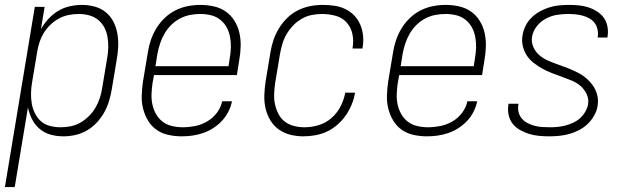

<svg xmlns="http://www.w3.org/2000/svg" viewBox="-43 -548 2563 783"><path d="M-23 215 99 -520H139L124 -429Q136 -451 154.5 -471Q173 -491 195 -504Q217 -517 242 -522.5Q267 -528 291 -528Q318 -528 343.5 -521Q369 -514 388.5 -498Q408 -482 419.5 -459.5Q431 -437 435.5 -411.5Q440 -386 439 -359Q438 -332 433 -305L413 -185Q409 -161 402 -137Q395 -113 382.5 -90.5Q370 -68 352 -48.5Q334 -29 311.5 -16Q289 -3 264.5 2.5Q240 8 216 8Q188 8 163 1Q138 -6 118.5 -22.5Q99 -39 87.5 -62Q76 -85 71 -110L17 215ZM204 -29Q224 -29 245 -33Q266 -37 285 -48Q304 -59 320 -75Q336 -91 347 -110Q358 -129 364.5 -149.5Q371 -170 374 -191L394 -311Q398 -332 398.5 -354Q399 -376 395.5 -397Q392 -418 382.5 -436Q373 -454 357 -467Q341 -480 320.5 -485.5Q300 -491 278 -491Q258 -491 237.5 -487Q217 -483 197.5 -472.5Q178 -462 162 -446.5Q146 -431 135 -412.5Q124 -394 117.5 -373.5Q111 -353 108 -333L88 -213Q84 -191 83.5 -169Q83 -147 86.5 -126Q90 -105 99.5 -86Q109 -67 124 -53.5Q139 -40 160.5 -34.5Q182 -29 204 -29Z M698 8Q670 8 643 2Q616 -4 595 -19Q574 -34 560.5 -56.5Q547 -79 540.5 -105Q534 -131 535 -159Q536 -187 540 -215L560 -335Q564 -361 572.5 -385.5Q581 -410 595 -433Q609 -456 629 -475Q649 -494 673 -506Q697 -518 723 -523Q749 -528 774 -528Q802 -528 829 -522Q856 -516 877.5 -501Q899 -486 913 -463.5Q927 -441 933 -415Q939 -389 938.5 -361Q938 -333 933 -305L923 -242H585L579 -209Q576 -187 575 -165Q574 -143 578.5 -122Q583 -101 593.5 -82.5Q604 -64 620.5 -51.5Q637 -39 658.5 -34Q680 -29 702 -29Q727 -29 752.5 -34Q778 -39 801.5 -52.5Q825 -66 841.5 -88Q858 -110 863 -135H903Q899 -114 888.5 -93Q878 -72 862 -55Q846 -38 826.5 -25.5Q807 -13 785 -5.5Q763 2 741.5 5Q720 8 698 8ZM591 -278H889L894 -311Q898 -333 898.5 -355Q899 -377 895 -398Q891 -419 881 -437Q871 -455 854.5 -468Q838 -481 817 -486Q796 -491 774 -491Q753 -491 732 -487Q711 -483 691 -472.5Q671 -462 655 -446Q639 -430 628 -411Q617 -392 610 -371Q603 -350 599 -329Z M1195 8Q1167 8 1141 1.5Q1115 -5 1094 -20Q1073 -35 1059.5 -57.5Q1046 -80 1040 -106Q1034 -132 1035 -160Q1036 -188 1040 -215L1060 -335Q1064 -361 1072.5 -385.5Q1081 -410 1095 -433Q1109 -456 1128.5 -475Q1148 -494 1172 -506Q1196 -518 1222 -523Q1248 -528 1273 -528Q1297 -528 1321 -524.5Q1345 -521 1365.5 -511Q1386 -501 1401.5 -485Q1417 -469 1426 -448Q1435 -427 1437.5 -403.5Q1440 -380 1436 -356L1435 -350H1395V-354Q1400 -383 1394 -410Q1388 -437 1370.5 -456.5Q1353 -476 1326 -483.5Q1299 -491 1270 -491Q1250 -491 1229 -487Q1208 -483 1188.5 -472Q1169 -461 1153.5 -445Q1138 -429 1126.5 -410Q1115 -391 1109 -370.5Q1103 -350 1099 -329L1079 -209Q1076 -187 1075 -165Q1074 -143 1078.5 -122.5Q1083 -102 1092.5 -83.5Q1102 -65 1118 -52.5Q1134 -40 1155 -34.5Q1176 -29 1199 -29Q1227 -29 1256 -37.5Q1285 -46 1308.5 -66.5Q1332 -87 1346 -114.5Q1360 -142 1365 -170H1405Q1401 -146 1391.5 -122.5Q1382 -99 1367.5 -78Q1353 -57 1333 -39.5Q1313 -22 1290.5 -11.5Q1268 -1 1243 3.5Q1218 8 1195 8Z M1698 8Q1670 8 1643 2Q1616 -4 1595 -19Q1574 -34 1560.5 -56.5Q1547 -79 1540.5 -105Q1534 -131 1535 -159Q1536 -187 1540 -215L1560 -335Q1564 -361 1572.5 -385.5Q1581 -410 1595 -433Q1609 -456 1629 -475Q1649 -494 1673 -506Q1697 -518 1723 -523Q1749 -528 1774 -528Q1802 -528 1829 -522Q1856 -516 1877.5 -501Q1899 -486 1913 -463.5Q1927 -441 1933 -415Q1939 -389 1938.5 -361Q1938 -333 1933 -305L1923 -242H1585L1579 -209Q1576 -187 1575 -165Q1574 -143 1578.5 -122Q1583 -101 1593.5 -82.5Q1604 -64 1620.5 -51.5Q1637 -39 1658.5 -34Q1680 -29 1702 -29Q1727 -29 1752.5 -34Q1778 -39 1801.5 -52.5Q1825 -66 1841.5 -88Q1858 -110 1863 -135H1903Q1899 -114 1888.5 -93Q1878 -72 1862 -55Q1846 -38 1826.5 -25.5Q1807 -13 1785 -5.5Q1763 2 1741.5 5Q1720 8 1698 8ZM1591 -278H1889L1894 -311Q1898 -333 1898.5 -355Q1899 -377 1895 -398Q1891 -419 1881 -437Q1871 -455 1854.5 -468Q1838 -481 1817 -486Q1796 -491 1774 -491Q1753 -491 1732 -487Q1711 -483 1691 -472.5Q1671 -462 1655 -446Q1639 -430 1628 -411Q1617 -392 1610 -371Q1603 -350 1599 -329Z M2196 8Q2175 8 2154.5 6Q2134 4 2114.5 -2Q2095 -8 2077.5 -18Q2060 -28 2048 -43Q2036 -58 2031.5 -78Q2027 -98 2030 -119L2031 -125H2071V-121Q2068 -105 2072 -90Q2076 -75 2085.5 -64Q2095 -53 2108.5 -46Q2122 -39 2137 -35Q2152 -31 2168 -30Q2184 -29 2200 -29Q2216 -29 2231.5 -30.5Q2247 -32 2262.5 -36Q2278 -40 2293.5 -47Q2309 -54 2321.5 -65Q2334 -76 2343 -91Q2352 -106 2355 -121Q2359 -144 2349.5 -164Q2340 -184 2324.5 -197.5Q2309 -211 2288.5 -219.5Q2268 -228 2248 -235Q2228 -242 2207.5 -250Q2187 -258 2169 -268Q2151 -278 2134 -291Q2117 -304 2105.5 -321.5Q2094 -339 2089 -360.5Q2084 -382 2088 -404Q2091 -424 2100.5 -443Q2110 -462 2125.5 -477Q2141 -492 2159.5 -502Q2178 -512 2197.5 -518Q2217 -524 2237 -526Q2257 -528 2277 -528Q2298 -528 2318 -526Q2338 -524 2356.5 -518Q2375 -512 2391.5 -501.5Q2408 -491 2419 -476Q2430 -461 2434 -441Q2438 -421 2435 -401L2434 -395H2394L2395 -399Q2397 -414 2393.5 -429Q2390 -444 2381.5 -455Q2373 -466 2360.5 -473Q2348 -480 2334 -484Q2320 -488 2304.5 -489.5Q2289 -491 2274 -491Q2252 -491 2229 -487.5Q2206 -484 2184 -472.5Q2162 -461 2146.5 -441.5Q2131 -422 2127 -399Q2123 -377 2132 -356.5Q2141 -336 2157 -322.5Q2173 -309 2192.5 -300.5Q2212 -292 2232.5 -285Q2253 -278 2273 -270Q2293 -262 2312 -252.5Q2331 -243 2347 -229.5Q2363 -216 2375 -199Q2387 -182 2392.5 -160.5Q2398 -139 2394 -116Q2391 -96 2380 -76.5Q2369 -57 2353 -42Q2337 -27 2317.5 -17Q2298 -7 2278 -1.5Q2258 4 2237 6Q2216 8 2196 8Z"/></svg>

Font: Iosevka Term Curly XLt Obl
Style: Regular
Weight: 200
Italic angle: -9°
Designer: Belleve Invis
Foundry: Belleve Invis
Version: Version 32.3.0